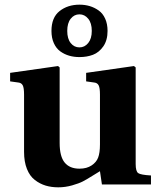

<svg xmlns="http://www.w3.org/2000/svg" viewBox="-20 -782 669 814"><path d="M22.9 -437V-473.1L226.1 -502L232.9 -496.1V-175.8Q232.9 -118.7 254.2 -92.8Q275.4 -66.9 316.9 -66.9Q347.7 -66.9 368.2 -80.6Q388.7 -94.2 396 -113.8Q403.8 -133.8 403.8 -169.9V-380.9Q403.8 -409.7 398.2 -420.2Q392.6 -430.7 379.9 -432.1L345.2 -437V-473.1L547.9 -502L555.2 -496.1V-86.9Q555.2 -55.7 565.9 -48.1Q576.7 -40.5 620.1 -38.1V0H412.1L403.8 -56.2Q397 -52.2 372.3 -36.9Q347.7 -21.5 331.3 -12.9Q314.9 -4.4 285.9 3.9Q256.8 12.2 227.1 12.2Q198.2 12.2 173.8 4.9Q149.4 -2.4 127.9 -18.8Q106.4 -35.2 94.2 -65.7Q82 -96.2 82 -138.2V-380.9Q82 -409.7 76.4 -420.2Q70.8 -430.7 58.1 -432.1ZM316.9 -581.1Q338.9 -581.1 354 -599.6Q369.1 -618.2 369.1 -650.9Q369.1 -684.1 354 -702.6Q338.9 -721.2 316.9 -721.2Q294.4 -721.2 279.8 -702.6Q265.1 -684.1 265.1 -650.9Q265.1 -617.7 279.8 -599.4Q294.4 -581.1 316.9 -581.1ZM198.2 -650.9Q198.2 -708 232.7 -735.1Q267.1 -762.2 316.9 -762.2Q340.3 -762.2 360.6 -756.1Q380.9 -750 398.4 -737.5Q416 -725.1 426 -702.6Q436 -680.2 436 -650.9Q436 -611.3 418 -585.4Q399.9 -559.6 374.3 -549.8Q348.6 -540 316.9 -540Q293.5 -540 273.2 -545.9Q252.9 -551.8 235.6 -564.2Q218.3 -576.7 208.3 -598.9Q198.2 -621.1 198.2 -650.9Z"/></svg>

Font: Linguistics Pro
Style: Bold
Weight: 700
Designer: Stefan Peev, Context Ltd
Foundry: Stefan Peev, Context Ltd
Version: Version 001.000